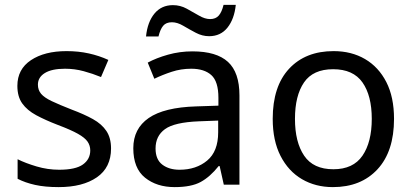

<svg xmlns="http://www.w3.org/2000/svg" viewBox="-20 -755 1685 785"><path d="M434 -148Q434 -70 376 -30Q318 10 220 10Q164 10 123.5 1Q83 -8 52 -24V-104Q84 -88 129.5 -74.5Q175 -61 222 -61Q289 -61 319 -82.5Q349 -104 349 -140Q349 -160 338 -176Q327 -192 298.5 -208Q270 -224 217 -244Q165 -264 128 -284Q91 -304 71 -332Q51 -360 51 -404Q51 -472 106.5 -509Q162 -546 252 -546Q301 -546 343.5 -536.5Q386 -527 423 -510L393 -440Q359 -454 322 -464Q285 -474 246 -474Q192 -474 163.5 -456.5Q135 -439 135 -409Q135 -387 148 -371.5Q161 -356 191.5 -341.5Q222 -327 273 -307Q324 -288 360 -268Q396 -248 415 -219.5Q434 -191 434 -148Z M767 -545Q865 -545 912 -502Q959 -459 959 -365V0H895L878 -76H874Q839 -32 800.5 -11Q762 10 694 10Q621 10 573 -28.5Q525 -67 525 -149Q525 -229 588 -272.5Q651 -316 782 -320L873 -323V-355Q873 -422 844 -448Q815 -474 762 -474Q720 -474 682 -461.5Q644 -449 611 -433L584 -499Q619 -518 667 -531.5Q715 -545 767 -545ZM793 -259Q693 -255 654.5 -227Q616 -199 616 -148Q616 -103 643.5 -82Q671 -61 714 -61Q782 -61 827 -98.5Q872 -136 872 -214V-262ZM577 -606Q583 -665 611.5 -699.5Q640 -734 687 -734Q717 -734 743.5 -719.5Q770 -705 794 -691Q818 -677 839 -677Q862 -677 874.5 -691.5Q887 -706 894 -735H944Q938 -677 910 -642Q882 -607 835 -607Q807 -607 780.5 -621Q754 -635 729.5 -649.5Q705 -664 683 -664Q659 -664 647 -649.5Q635 -635 628 -606Z M1591 -269Q1591 -136 1523.5 -63Q1456 10 1341 10Q1270 10 1214.5 -22.5Q1159 -55 1127 -117.5Q1095 -180 1095 -269Q1095 -402 1162 -474Q1229 -546 1344 -546Q1417 -546 1472.5 -513.5Q1528 -481 1559.5 -419.5Q1591 -358 1591 -269ZM1186 -269Q1186 -174 1223.5 -118.5Q1261 -63 1343 -63Q1424 -63 1462 -118.5Q1500 -174 1500 -269Q1500 -364 1462 -418Q1424 -472 1342 -472Q1260 -472 1223 -418Q1186 -364 1186 -269Z"/></svg>

Font: Noto Sans Hebrew Droid
Style: Regular
Weight: 400
Designer: Monotype Design Team
Foundry: Monotype Imaging Inc.
Version: Version 1.100